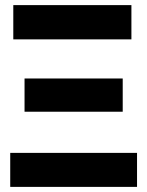

<svg xmlns="http://www.w3.org/2000/svg" viewBox="-20 -731 576 751"><path d="M20 0H516V-133H20ZM32 -577H494V-711H32ZM76 -294H460V-424H76Z"/></svg>

Font: Asimov Pro
Style: Blk
Weight: 900
Designer: Google
Version: Version 2.000980; 2014